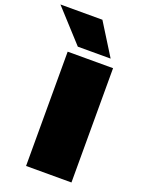

<svg xmlns="http://www.w3.org/2000/svg" viewBox="-220 -1023 838 1105"><g transform="rotate(20 199.5 -470.5)"><path d="M84 0V-700H362V0ZM129 -747 -48 -941H209L330 -747Z"/></g></svg>

Font: Georama Extra Expanded ExtraBold
Style: Regular
Weight: 800
Width: 8
Designer: Jean-Baptiste Levee
Foundry: Production Type
Version: Version 1.000